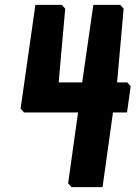

<svg xmlns="http://www.w3.org/2000/svg" viewBox="-20 -772 559 792"><path d="M249 -736 222 -432H319L365 -752H476L490 -736L463 -432H505L519 -416L504 -308H446L403 0H275L261 -16L302 -308H79L65 -324L126 -752H235Z"/></svg>

Font: Chau Philomene One
Style: Italic
Weight: 400
Designer: Vicente Lamonaca
Foundry: TipoType
Version: Version 1.001